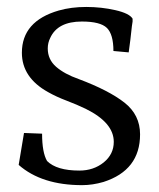

<svg xmlns="http://www.w3.org/2000/svg" viewBox="-20 -519 458 552"><path d="M124.5 -410.2Q117.3 -395.9 117.3 -379.6Q117.3 -348 141.3 -327Q165.3 -306.1 206.1 -291.8Q292.9 -259.2 337.8 -224Q382.7 -188.8 382.7 -132.7Q382.7 -29.6 277.6 4.1Q245.9 13.3 216.3 13.3Q100 13.3 33.7 -44.9L49 -136.7L101 -134.7Q101 -80.6 115.3 -56.1Q142.9 -28.6 208.2 -28.6Q249 -28.6 278.1 -52Q307.1 -75.5 307.1 -111.2Q307.1 -166.3 226.5 -206.1Q201 -218.4 171.4 -229.6Q141.8 -240.8 118.4 -254.1Q42.9 -295.9 42.9 -367.3Q42.9 -458.2 149 -488.8Q184.7 -499 228.1 -499Q271.4 -499 311.7 -489.8Q352 -480.6 361.2 -465.3Q361.2 -462.2 361.2 -457.1L359.2 -443.9Q355.1 -404.1 350 -368.4L306.1 -372.4Q306.1 -420.4 287.2 -438.8Q268.4 -457.1 215.3 -457.1Q145.9 -457.1 124.5 -410.2Z"/></svg>

Font: Suravaram
Style: Regular
Weight: 400
Designer: Purushoth Kumar Guthula
Foundry: SiliconAndhra, USA.
Version: Version 1.0.4; ttfautohint (v1.2.42-39fb)